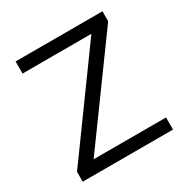

<svg xmlns="http://www.w3.org/2000/svg" viewBox="-160 -838 950 976"><g transform="rotate(-30 315.0 -350.0)"><path d="M155 -71H580V0H50V-58L464 -629H60V-700H570V-642Z"/></g></svg>

Font: Fivo Sans
Style: Regular
Weight: 400
Designer: Alexander Slobzheninov
Foundry: Alexander Slobzheninov
Version: 1.0